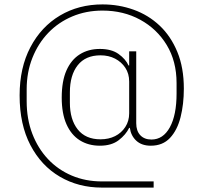

<svg xmlns="http://www.w3.org/2000/svg" viewBox="-20 -730 923 871"><path d="M677 93V121H442Q336 121 251.5 71.5Q167 22 118 -71.5Q69 -165 69 -297Q69 -423 118 -516Q167 -609 252 -659.5Q337 -710 445 -710Q519 -710 586 -686Q653 -662 704 -614Q755 -566 784.5 -494.5Q814 -423 814 -328Q814 -257 799 -198Q784 -139 751 -104Q718 -69 664 -69Q623 -69 598.5 -91.5Q574 -114 569 -150H566Q551 -119 518.5 -94Q486 -69 433 -69Q381 -69 342 -93.5Q303 -118 281.5 -166.5Q260 -215 260 -287Q260 -362 281.5 -410.5Q303 -459 342 -483.5Q381 -508 433 -508Q486 -508 518 -485Q550 -462 563 -433H566V-497H598V-171Q598 -136 616.5 -116.5Q635 -97 667 -97Q720 -97 750.5 -152.5Q781 -208 781 -306V-353Q781 -452 736.5 -525.5Q692 -599 616 -640.5Q540 -682 445 -682Q371 -682 308 -655.5Q245 -629 199 -581Q153 -533 127 -467.5Q101 -402 101 -325V-271Q101 -190 126.5 -123.5Q152 -57 197.5 -8.5Q243 40 305.5 66.5Q368 93 442 93ZM436 -98Q473 -98 502 -112.5Q531 -127 548.5 -154Q566 -181 566 -216V-360Q566 -396 548.5 -422.5Q531 -449 502 -464Q473 -479 436 -479Q368 -479 332.5 -434Q297 -389 297 -311V-264Q297 -188 332.5 -143Q368 -98 436 -98Z"/></svg>

Font: IBM Plex Sans ExtraLight
Style: Regular
Weight: 250
Designer: Mike Abbink, Paul van der Laan, Pieter van Rosmalen
Foundry: Bold Monday
Version: Version 3.201